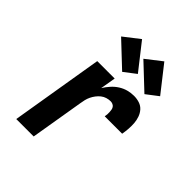

<svg xmlns="http://www.w3.org/2000/svg" viewBox="-218 -910 1036 1036"><g transform="rotate(45 300.0 -392.5)"><path d="M84 0 172 -530H305L290 -442Q303 -463 319.5 -481.5Q336 -500 356.5 -513Q377 -526 399.5 -532Q422 -538 445 -538Q467 -538 487 -531.5Q507 -525 520.5 -510Q534 -495 541 -475Q548 -455 549.5 -434.5Q551 -414 549.5 -392Q548 -370 544 -348H411Q413 -357 413.5 -365.5Q414 -374 413.5 -383Q413 -392 411.5 -400Q410 -408 405.5 -414.5Q401 -421 393 -424.5Q385 -428 377 -428Q362 -428 347.5 -423.5Q333 -419 321 -409.5Q309 -400 299.5 -387.5Q290 -375 283.5 -361.5Q277 -348 273.5 -333.5Q270 -319 268 -305L217 0ZM478 -584 339 -715 429 -785 546 -636ZM308 -584 169 -715 259 -785 376 -636Z"/></g></svg>

Font: Iosevka Curly XBdExObl
Style: Regular
Weight: 800
Width: 7
Italic angle: -9°
Monospace: yes
Designer: Belleve Invis
Foundry: Belleve Invis
Version: Version 11.1.0; ttfautohint (v1.8.3)